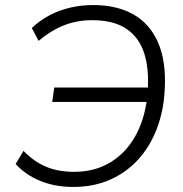

<svg xmlns="http://www.w3.org/2000/svg" viewBox="-20 -733 727 761"><path d="M270 8Q198 8 139.5 -16Q81 -40 42 -83L73 -135Q115 -92 163 -72Q211 -52 274 -52Q354 -52 415 -88Q476 -124 514 -189.5Q552 -255 563 -344L576 -329H187L195 -386H580L565 -367Q572 -457 552 -520.5Q532 -584 481.5 -618.5Q431 -653 345 -653Q286 -653 234.5 -633Q183 -613 133 -571L106 -622Q139 -653 177.5 -673Q216 -693 259.5 -703Q303 -713 349 -713Q443 -713 508.5 -676Q574 -639 606.5 -564.5Q639 -490 633 -380Q629 -294 601.5 -222.5Q574 -151 526.5 -99.5Q479 -48 414.5 -20Q350 8 270 8Z"/></svg>

Font: Nunito Sans 10pt Light
Style: Italic
Weight: 300
Italic angle: -9°
Designer: Vernon Adams
Foundry: Vernon Adams
Version: Version 3.101;gftools[0.9.27]